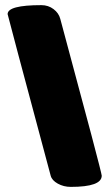

<svg xmlns="http://www.w3.org/2000/svg" viewBox="-20 -731 418 751"><path d="M9.8 -675.8Q9.8 -710.9 142.1 -710.9Q168.9 -710.9 189.5 -695.3Q210 -679.7 215.8 -657.2Q377.9 -56.6 377.9 -43.9Q377.9 0 256.8 0Q229 0 206.1 -12.7Q183.1 -25.4 178.2 -43.9Q9.8 -672.4 9.8 -675.8Z"/></svg>

Font: GGS TheRock Black
Style: Regular
Weight: 900
Designer: Rodrigo Fuenzalida (2012); Goodgame Studios (2014)
Foundry: Rodrigo Fuenzalida,2012;  GGS,2014
Version: Version 1.002 | FøM Mod